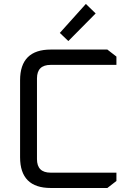

<svg xmlns="http://www.w3.org/2000/svg" viewBox="-20 -937 650 957"><path d="M80.1 -153.2V-536.8Q80.1 -690 233.3 -690H515.1L560.3 -655V-613.6H232.3Q164.3 -613.6 164.3 -546.2V-143.8Q164.3 -76.4 232.3 -76.4H560.3V-35L515.1 0H233.3Q80.1 0 80.1 -153.2ZM278.2 -772.9 408 -917.4 456.8 -870 320.6 -732.4Z"/></svg>

Font: Oxanium ExtraLight
Style: Regular
Weight: 200
Designer: Severin Meyer
Version: Version 2.000